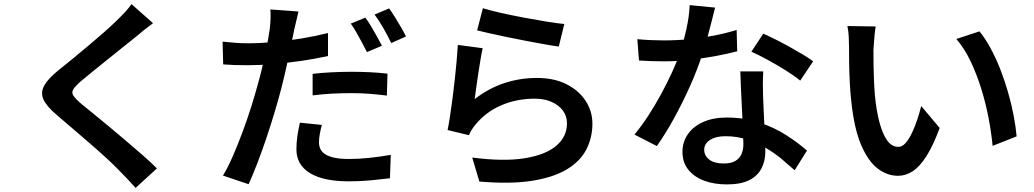

<svg xmlns="http://www.w3.org/2000/svg" viewBox="-20 -839 5040 936"><path d="M726 -726Q704 -710 681.5 -692Q659 -674 643 -660Q618 -640 583 -612Q548 -584 509.5 -553Q471 -522 435 -493Q399 -464 373 -442Q346 -418 337 -403Q328 -388 337.5 -373Q347 -358 376 -333Q400 -313 435 -285Q470 -257 510.5 -223Q551 -189 593 -153.5Q635 -118 674.5 -83.5Q714 -49 745 -18L641 77Q602 33 559 -10Q535 -35 498 -69Q461 -103 417.5 -140.5Q374 -178 331.5 -214.5Q289 -251 255 -280Q206 -322 191.5 -355Q177 -388 195.5 -421.5Q214 -455 263 -495Q292 -518 330.5 -549.5Q369 -581 410 -615.5Q451 -650 487.5 -682Q524 -714 549 -739Q569 -758 589.5 -780Q610 -802 621 -819Z M1435 -783Q1430 -763 1424 -735.5Q1418 -708 1414 -693Q1407 -658 1397 -609.5Q1387 -561 1375 -507Q1363 -453 1350 -403Q1336 -350 1317.5 -288Q1299 -226 1277.5 -162.5Q1256 -99 1234 -42Q1212 15 1192 59L1067 17Q1090 -21 1114 -75.5Q1138 -130 1161.5 -193Q1185 -256 1204.5 -318Q1224 -380 1238 -432Q1248 -467 1257 -505Q1266 -543 1273.5 -578.5Q1281 -614 1286.5 -645Q1292 -676 1295 -697Q1298 -723 1299 -749.5Q1300 -776 1298 -793ZM1189 -628Q1249 -628 1314.5 -634Q1380 -640 1447.5 -651Q1515 -662 1579 -678V-566Q1517 -552 1447.5 -542Q1378 -532 1311 -526.5Q1244 -521 1188 -521Q1152 -521 1123.5 -522Q1095 -523 1068 -525L1065 -636Q1103 -632 1131 -630Q1159 -628 1189 -628ZM1504 -479Q1546 -484 1595.5 -486.5Q1645 -489 1694 -489Q1737 -489 1781.5 -487Q1826 -485 1869 -480L1866 -373Q1828 -378 1784.5 -381.5Q1741 -385 1695 -385Q1644 -385 1597.5 -382.5Q1551 -380 1504 -374ZM1549 -230Q1543 -208 1539 -185.5Q1535 -163 1535 -145Q1535 -128 1541.5 -113.5Q1548 -99 1564 -88Q1580 -77 1608.5 -70.5Q1637 -64 1681 -64Q1730 -64 1781.5 -69.5Q1833 -75 1885 -84L1881 30Q1839 35 1789 40Q1739 45 1680 45Q1556 45 1490.5 4.5Q1425 -36 1425 -111Q1425 -144 1430 -177.5Q1435 -211 1442 -241ZM1761 -753Q1774 -736 1789 -711Q1804 -686 1818 -660.5Q1832 -635 1842 -616L1769 -585Q1759 -605 1745.5 -630Q1732 -655 1718 -680Q1704 -705 1690 -724ZM1877 -798Q1891 -779 1906.5 -753.5Q1922 -728 1936.5 -703.5Q1951 -679 1959 -661L1887 -629Q1872 -662 1849.5 -701Q1827 -740 1806 -768Z M2334 -799Q2369 -788 2422.5 -776Q2476 -764 2534.5 -753Q2593 -742 2645.5 -733.5Q2698 -725 2731 -722L2704 -612Q2674 -616 2632.5 -623.5Q2591 -631 2543.5 -640Q2496 -649 2450.5 -658.5Q2405 -668 2367 -676.5Q2329 -685 2306 -691ZM2333 -604Q2328 -582 2322.5 -549Q2317 -516 2311.5 -480Q2306 -444 2301.5 -411Q2297 -378 2294 -356Q2363 -409 2439 -434Q2515 -459 2597 -459Q2682 -459 2742.5 -428Q2803 -397 2835.5 -346.5Q2868 -296 2868 -236Q2868 -168 2838.5 -110.5Q2809 -53 2743.5 -13.5Q2678 26 2573 42.5Q2468 59 2317 46L2282 -71Q2435 -51 2537.5 -67.5Q2640 -84 2692 -128.5Q2744 -173 2744 -238Q2744 -273 2724 -300Q2704 -327 2668.5 -342.5Q2633 -358 2587 -358Q2499 -358 2424.5 -326Q2350 -294 2301 -235Q2288 -220 2280 -207Q2272 -194 2266 -180L2162 -205Q2168 -234 2174 -273.5Q2180 -313 2186 -358.5Q2192 -404 2197 -450.5Q2202 -497 2206 -541Q2210 -585 2212 -620Z M3087 -648Q3118 -645 3153 -643.5Q3188 -642 3217 -642Q3277 -642 3339 -648Q3401 -654 3460.5 -665.5Q3520 -677 3571 -693L3574 -589Q3529 -577 3470 -566Q3411 -555 3346 -547.5Q3281 -540 3217 -540Q3188 -540 3157 -541Q3126 -542 3095 -544ZM3466 -802Q3460 -777 3450 -738Q3440 -699 3428.5 -656Q3417 -613 3403 -572Q3380 -500 3344 -419.5Q3308 -339 3266 -262.5Q3224 -186 3182 -127L3073 -183Q3107 -224 3140 -274.5Q3173 -325 3202.5 -379.5Q3232 -434 3255.5 -485Q3279 -536 3293 -578Q3311 -630 3325.5 -694Q3340 -758 3342 -814ZM3701 -491Q3699 -460 3699 -430.5Q3699 -401 3700 -369Q3701 -346 3702.5 -310Q3704 -274 3706 -234Q3708 -194 3709.5 -157.5Q3711 -121 3711 -99Q3711 -55 3692.5 -18.5Q3674 18 3633 39Q3592 60 3523 60Q3463 60 3414.5 42.5Q3366 25 3336.5 -10.5Q3307 -46 3307 -99Q3307 -147 3333.5 -185Q3360 -223 3408.5 -244.5Q3457 -266 3522 -266Q3609 -266 3682.5 -241.5Q3756 -217 3814 -179.5Q3872 -142 3914 -105L3854 -9Q3826 -34 3791.5 -63Q3757 -92 3714 -117.5Q3671 -143 3621.5 -159Q3572 -175 3516 -175Q3469 -175 3441 -156.5Q3413 -138 3413 -109Q3413 -80 3437.5 -61Q3462 -42 3508 -42Q3544 -42 3565 -54.5Q3586 -67 3595 -88.5Q3604 -110 3604 -137Q3604 -161 3602 -204Q3600 -247 3597.5 -298.5Q3595 -350 3592.5 -401Q3590 -452 3589 -491ZM3881 -446Q3852 -470 3809.5 -496.5Q3767 -523 3722 -547.5Q3677 -572 3643 -587L3701 -675Q3728 -663 3762 -646Q3796 -629 3831 -609.5Q3866 -590 3896 -572Q3926 -554 3944 -540Z M4249 -710Q4246 -694 4244 -672.5Q4242 -651 4240.5 -630Q4239 -609 4238 -595Q4238 -563 4238.5 -526.5Q4239 -490 4240.5 -452Q4242 -414 4245 -376Q4252 -301 4267 -244Q4282 -187 4304.5 -155Q4327 -123 4360 -123Q4378 -123 4394.5 -141.5Q4411 -160 4425.5 -190.5Q4440 -221 4451.5 -255.5Q4463 -290 4471 -322L4561 -215Q4529 -129 4496.5 -78Q4464 -27 4430 -4.5Q4396 18 4358 18Q4305 18 4258.5 -17.5Q4212 -53 4178 -132.5Q4144 -212 4130 -345Q4125 -390 4122.5 -441Q4120 -492 4119.5 -538Q4119 -584 4119 -614Q4119 -634 4117.5 -662Q4116 -690 4111 -712ZM4755 -686Q4783 -652 4809 -604Q4835 -556 4856.5 -501Q4878 -446 4894.5 -388.5Q4911 -331 4921.5 -276Q4932 -221 4936 -174L4819 -128Q4813 -191 4799.5 -262.5Q4786 -334 4764 -405Q4742 -476 4712 -539.5Q4682 -603 4642 -649Z"/></svg>

Font: Noto Sans TC SemiBold
Style: Regular
Weight: 600
Designer: Ryoko NISHIZUKA  (kana, bopomofo & ideographs); Paul D. Hunt (Latin, Greek & Cyrillic); Sandoll Communications , Soo-you
Foundry: Adobe
Version: Version 2.004-H2;hotconv 1.0.118;makeotfexe 2.5.65603